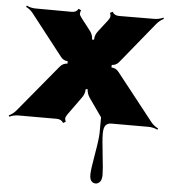

<svg xmlns="http://www.w3.org/2000/svg" viewBox="-75 -740 1038 1161"><g transform="rotate(5 443.5 -159.5)"><path d="M320.8 14.6Q309.1 -6.8 279.8 -6.8H49.3Q20 -6.8 -6.3 5.4L-10.3 -2Q17.6 -15.6 35.2 -37.6L271 -322.3Q290 -344.7 316.4 -344.7V-359.9Q290.5 -359.9 272.5 -383.8L81.1 -628.9Q63 -652.3 37.1 -665L41 -672.9Q66.4 -660.2 96.2 -660.2L314 -659.2Q343.8 -659.2 354.5 -681.2L370.1 -673.3Q365.2 -662.1 365 -652.8Q364.7 -643.6 377.4 -627.4L434.1 -554.2Q451.7 -531.7 451.7 -502.9H463.9Q463.9 -531.2 481.9 -554.2L538.6 -627.4Q550.3 -643.1 550.3 -653.1Q550.3 -663.1 545.9 -673.3L561.5 -681.2Q572.3 -659.2 602.1 -659.2L814.5 -660.2Q843.8 -660.2 870.1 -672.4L873.5 -665Q847.7 -652.3 829.1 -629.4L628.4 -383.3Q609.9 -360.4 583.5 -360.4V-344.7Q609.9 -344.7 627.9 -321.8L852.1 -37.6Q869.1 -15.6 896.5 -2L892.6 5.9Q867.2 -6.8 837.4 -6.8H611.8Q590.3 -6.8 578.1 7.3Q565.9 21.5 565.9 58.3Q565.9 95.2 576.2 185.5Q586.4 275.9 586.4 305.9Q586.4 335.9 575 349.1Q563.5 362.3 548.6 362.3Q533.7 362.3 523.2 350.8Q512.7 339.4 512.7 310.8Q512.7 282.2 529.5 186Q546.4 89.8 546.4 53.7L546.9 -39.1L469.2 -149.4Q451.7 -175.3 451.7 -201.2H439.5Q439.5 -173.3 422.4 -149.4L342.8 -39.1Q331.5 -22.9 331.5 -13.7Q331.5 -4.4 336.9 6.3Z"/></g></svg>

Font: Nosifer
Style: Regular
Weight: 400
Version: Version 001.002